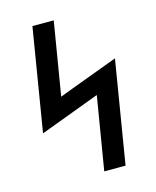

<svg xmlns="http://www.w3.org/2000/svg" viewBox="-111 -812 722 888"><g transform="rotate(-15 250.0 -367.5)"><path d="M277 0 335 -350 49 -243 130 -735H232L174 -385L237 -409L460 -492L379 0Z"/></g></svg>

Font: Iosevka Slab Semibold Oblique
Style: Regular
Weight: 600
Italic angle: -9°
Monospace: yes
Designer: Belleve Invis
Foundry: Belleve Invis
Version: Version 11.1.1; ttfautohint (v1.8.3)